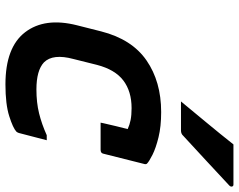

<svg xmlns="http://www.w3.org/2000/svg" viewBox="-104 -742 857 688"><g transform="rotate(90 324.0 -397.5)"><path d="M381 -547Q433 -547 471.5 -537.5Q510 -528 534 -516Q558 -504 566 -496Q569 -492 567 -486L530 -339Q528 -330 516 -330H419L421 -340Q426 -362 431.5 -385Q437 -408 442 -427Q427 -434 409.5 -437.5Q392 -441 367 -441Q307 -441 268 -411.5Q229 -382 212 -317L191 -233Q171 -159 203 -127Q232 -100 300 -100Q347 -100 385.5 -109.5Q424 -119 464 -137H482Q475 -112 469 -87Q463 -62 456 -37Q454 -31 451 -28Q438 -16 395.5 -2.5Q353 11 282 11Q149 11 95 -59.5Q41 -130 70 -245L92 -332Q120 -442 196 -494.5Q272 -547 381 -547ZM497 -806H641Q647 -806 648 -800.5Q649 -795 643 -790Q597 -747 557 -710Q517 -673 466 -626Q459 -618 447 -618H343Q381 -664 420 -711Q459 -758 497 -806Z"/></g></svg>

Font: Recursive Mn Lnr St SmB
Style: Italic
Weight: 600
Italic angle: -15°
Monospace: yes
Version: Version 1.079;hotconv 1.0.112;makeotfexe 2.5.65598; ttfautoh